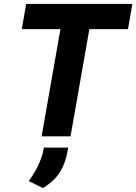

<svg xmlns="http://www.w3.org/2000/svg" viewBox="-20 -688 688 969"><path d="M190 0 285 -541H90L112 -668H648L626 -541H431L336 0ZM197 261 125 226Q153 188 173.5 145Q194 102 200 64L201 57H324L323 64Q312 133 283.5 179Q255 225 197 261Z"/></svg>

Font: Gantari
Style: Bold Italic
Weight: 700
Italic angle: -10°
Designer: Anugrah Pasau
Foundry: Lafontype
Version: Version 1.000; ttfautohint (v1.8.4.7-5d5b)